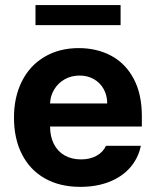

<svg xmlns="http://www.w3.org/2000/svg" viewBox="-20 -727 614 758"><path d="M35.2 -262.7Q35.2 -344.2 66.7 -406.5Q98.1 -468.8 156.2 -502.9Q214.4 -537.1 291 -537.1Q362.3 -537.1 418.7 -507.1Q475.1 -477.1 507.6 -416.5Q540 -356 540 -268.6V-227.5H177.7Q177.7 -188 192.6 -158.7Q207.5 -129.4 235.1 -113.5Q262.7 -97.7 299.8 -97.7Q335.4 -97.7 361.3 -112.1Q387.2 -126.5 398.4 -151.4H536.1Q525.9 -102.5 494.1 -65.9Q462.4 -29.3 411.9 -9.3Q361.3 10.7 296.9 10.7Q216.3 10.7 157.5 -22.5Q98.6 -55.7 66.9 -117.4Q35.2 -179.2 35.2 -262.7ZM403.3 -318.4Q403.3 -350.1 389.4 -375.2Q375.5 -400.4 350.6 -414.6Q325.7 -428.7 293.9 -428.7Q261.7 -428.7 235.6 -414.1Q209.5 -399.4 194.1 -374Q178.7 -348.6 177.7 -318.4ZM456.1 -627.9H120.1V-707H456.1Z"/></svg>

Font: Pretendard Std
Style: Bold
Weight: 700
Designer: Base glyphs from Inter by Rasmus Andersson; Hangeul glyphs from Noto Sans CJK(Source Han Sans) by Jang Soo-young and Kan
Foundry: Kil Hyung-jin
Version: Version 1.309